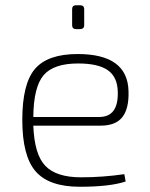

<svg xmlns="http://www.w3.org/2000/svg" viewBox="-20 -700 570 732"><path d="M285 -589H270Q255 -589 255 -604V-665Q255 -680 270 -680H285Q301 -680 301 -665V-604Q301 -589 285 -589ZM364 -221H107Q111 -111 153 -67.5Q195 -24 289 -24Q372 -24 454 -36L459 -8Q399 12 284 12Q167 12 116 -46.5Q65 -105 65 -243Q65 -381 113.5 -437.5Q162 -494 276 -494Q467 -494 470 -352Q472 -286 446.5 -253.5Q421 -221 364 -221ZM107 -254H358Q432 -254 429 -350Q428 -406 391.5 -432Q355 -458 278 -458Q184 -458 146 -413Q108 -368 107 -254Z"/></svg>

Font: Exo 2.0 Extra Light
Style: Regular
Weight: 250
Designer: Natanael Gama
Version: Version 1.001;PS 001.001;hotconv 1.0.70;makeotf.lib2.5.58329